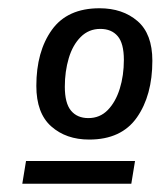

<svg xmlns="http://www.w3.org/2000/svg" viewBox="-20 -702 389 465"><path d="M221 -682Q277 -682 313 -651Q349 -620 349 -555Q349 -471 311.5 -417.5Q274 -364 196 -364Q140 -364 104 -396Q68 -428 68 -494Q68 -577 105.5 -629.5Q143 -682 221 -682ZM223 -632Q195 -632 175.5 -612.5Q156 -593 146.5 -561Q137 -529 137 -492Q137 -452 152 -434Q167 -416 194 -416Q222 -416 241 -435.5Q260 -455 270 -487Q280 -519 280 -557Q280 -597 265 -614.5Q250 -632 223 -632ZM34 -257 43 -312H307L298 -257Z"/></svg>

Font: Georama Medium
Style: Italic
Weight: 500
Italic angle: -9°
Designer: Jean-Baptiste Levee
Foundry: Production Type
Version: Version 1.000